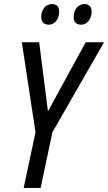

<svg xmlns="http://www.w3.org/2000/svg" viewBox="-20 -921 530 941"><path d="M378 -800C406 -800 429 -826 429 -865C429 -888 416 -901 394 -901C360 -901 341 -871 341 -838C341 -813 354 -800 378 -800ZM219 -800C248 -800 270 -826 270 -865C270 -888 258 -901 235 -901C201 -901 182 -871 182 -838C182 -813 196 -800 219 -800ZM96 0H179L237 -273L490 -714H400L215 -375L172 -714H87L154 -273Z"/></svg>

Font: Noto Sans Condensed
Style: Italic
Weight: 400
Width: 3
Italic angle: -12°
Designer: Monotype Design Team
Foundry: Monotype Imaging Inc.
Version: Version 2.013